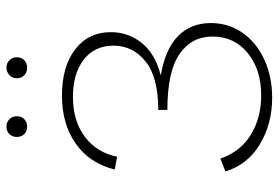

<svg xmlns="http://www.w3.org/2000/svg" viewBox="-158 -724 887 612"><g transform="rotate(-90 286.0 -417.5)"><path d="M519 -190Q519 -133 488 -88.5Q457 -44 402.5 -19Q348 6 281 6Q197 6 132 -33.5Q67 -73 46 -143L87 -159Q109 -95 163 -62Q217 -29 288 -29Q371 -29 423.5 -72Q476 -115 476 -184Q476 -251 420 -289.5Q364 -328 242 -328V-357Q346 -357 396.5 -397.5Q447 -438 447 -500Q447 -560 402.5 -594.5Q358 -629 284 -629Q207 -629 156.5 -591Q106 -553 93 -488L52 -496Q72 -576 134.5 -620Q197 -664 288 -664Q380 -664 435 -622Q490 -580 490 -508Q490 -452 455 -409Q420 -366 352 -349Q436 -335 477.5 -294Q519 -253 519 -190ZM156 -808Q156 -822 165 -831.5Q174 -841 189 -841Q203 -841 212.5 -831.5Q222 -822 222 -808Q222 -793 212.5 -784Q203 -775 189 -775Q174 -775 165 -784Q156 -793 156 -808ZM343 -808Q343 -822 353 -831.5Q363 -841 377 -841Q391 -841 400.5 -831.5Q410 -822 410 -808Q410 -793 400.5 -784Q391 -775 377 -775Q362 -775 352.5 -784Q343 -793 343 -808Z"/></g></svg>

Font: Ysabeau Light
Style: Regular
Weight: 300
Designer: Christian Thalmann (Catharsis Fonts)
Version: Version 0.003